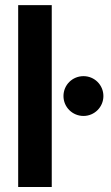

<svg xmlns="http://www.w3.org/2000/svg" viewBox="-20 -748 444 768"><path d="M187 -727.5H52.7V0H187ZM314 -284.2C357.9 -284.2 393.6 -319.8 393.6 -363.8C393.6 -408.2 357.9 -443.4 314 -443.4C269.5 -443.4 233.9 -408.2 233.9 -363.8C233.9 -319.8 269.5 -284.2 314 -284.2Z"/></svg>

Font: Raveo Display Display SemiBold
Style: Regular
Weight: 600
Designer: Jakub Foglar, Rasmus Andersson (Inter)
Foundry: Jakubfoglar.com
Version: Version 1.100;Glyphs 3.2.3 (3260)